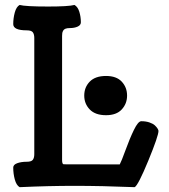

<svg xmlns="http://www.w3.org/2000/svg" viewBox="-20 -754 685 779"><path d="M321.8 -366.2Q321.8 -399.9 344.2 -422.9Q366.7 -445.8 410.2 -445.8Q452.6 -445.8 474.1 -422.6Q495.6 -399.4 495.6 -366.2Q495.6 -333.5 474.1 -310.1Q452.6 -286.6 410.2 -286.6Q366.7 -286.6 344.2 -309.8Q321.8 -333 321.8 -366.2ZM59.6 -733.9Q83 -727.5 175.8 -727.5Q257.3 -727.5 282.2 -733.9Q295.4 -726.6 301.8 -706.3Q308.1 -686 308.1 -663.6Q308.1 -651.9 294.9 -646Q281.7 -640.1 263.2 -640.1Q252.4 -640.1 245.6 -637.5Q238.8 -634.8 236.1 -629.4Q233.4 -624 232.7 -619.9Q231.9 -615.7 231.9 -608.4V-104.5Q231.9 -87.4 238.8 -87.4Q282.7 -87.4 358.2 -87.2Q433.6 -86.9 465.8 -86.9Q472.2 -98.1 489.3 -145Q506.3 -191.9 523.4 -227.1Q540.5 -262.2 553.2 -262.2Q571.8 -262.2 586.2 -257.3Q600.6 -252.4 608.2 -245.4Q615.7 -238.3 619.4 -232.2Q623 -226.1 623 -222.7Q623 -202.6 581.8 -102.3Q540.5 -2 526.4 5.4Q393.1 0 281.7 0Q177.7 0 59.6 5.4Q46.4 -2.4 40 -25.9Q33.7 -49.3 33.7 -74.2Q33.7 -85.9 49.8 -91.8Q65.9 -97.7 88.4 -97.7Q107.4 -97.7 113.3 -105.7Q119.1 -113.8 119.1 -128.4V-600.1Q119.1 -614.7 113.3 -622.8Q107.4 -630.9 88.4 -630.9Q33.7 -630.9 33.7 -656.2Q33.7 -680.2 40 -703.4Q46.4 -726.6 59.6 -733.9Z"/></svg>

Font: Coustard
Style: Regular
Weight: 400
Foundry: vernon adams
Version: Version 1.001